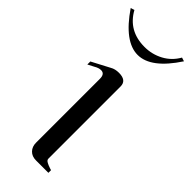

<svg xmlns="http://www.w3.org/2000/svg" viewBox="-253 -735 767 767"><g transform="rotate(45 130.5 -351.5)"><path d="M-20 -698 -4 -703Q38 -627 129 -627Q171 -627 207.5 -646.5Q244 -666 265 -703L281 -698Q207 -585 132 -585Q57 -585 -20 -698ZM130 -482Q173 -482 173 -448V-40Q173 -36 175.5 -32.5Q178 -29 184 -26Q190 -23 193.5 -21.5Q197 -20 204.5 -17.5Q212 -15 213 -15V0H143Q120 0 106.5 -14Q93 -28 93 -50V-411Q93 -439 72 -439Q59 -439 44 -430L17 -416V-433L93 -473Q108 -482 130 -482Z"/></g></svg>

Font: kawoszeh
Style: Medium
Weight: 500
Version: Version 000.030